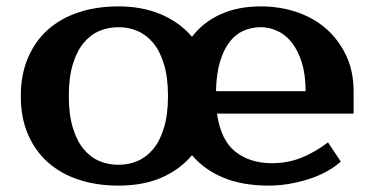

<svg xmlns="http://www.w3.org/2000/svg" viewBox="-20 -560 1170 600"><path d="M830 -50Q879 -50 921.5 -67Q964 -84 1005 -115L1045 -55Q1026 -38 1000.5 -24Q975 -10 945.5 -0.5Q916 9 884 14.5Q852 20 820 20Q737 20 677.5 -5Q618 -30 580 -75Q542 -30 485 -5Q428 20 350 20Q282 20 226 1.5Q170 -17 130 -52.5Q90 -88 67.5 -140Q45 -192 45 -260Q45 -327 67.5 -379.5Q90 -432 130 -467.5Q170 -503 226 -521.5Q282 -540 350 -540Q425 -540 483.5 -515Q542 -490 580 -445Q614 -490 668.5 -515Q723 -540 795 -540Q855 -540 908 -522Q961 -504 1000 -469.5Q1039 -435 1062 -386Q1085 -337 1085 -275V-205H658Q670 -122 715.5 -86Q761 -50 830 -50ZM350 -45Q382 -45 410 -57Q438 -69 459 -94.5Q480 -120 492.5 -161Q505 -202 505 -260Q505 -318 492.5 -359Q480 -400 459 -425.5Q438 -451 410 -463Q382 -475 350 -475Q318 -475 290 -463Q262 -451 241 -425.5Q220 -400 207.5 -359Q195 -318 195 -260Q195 -202 207.5 -161Q220 -120 241 -94.5Q262 -69 290 -57Q318 -45 350 -45ZM795 -475Q766 -475 741 -464Q716 -453 697.5 -429Q679 -405 667.5 -367Q656 -329 655 -275H935Q935 -327 923 -365Q911 -403 891.5 -427.5Q872 -452 846.5 -463.5Q821 -475 795 -475Z"/></svg>

Font: Prosto One
Style: Regular
Weight: 400
Designer: Pavel Emelyanov and Jovanny lemonad
Foundry: Pavel Emelyanov and Jovanny Lemonad
Version: Version 1.001